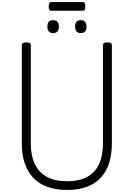

<svg xmlns="http://www.w3.org/2000/svg" viewBox="-20 -1837 1306 1876"><path d="M636 19Q528 19 445 -10.5Q362 -40 306.5 -98Q251 -156 222 -240.5Q193 -325 193 -436V-1396Q193 -1410 204 -1416.5Q215 -1423 237 -1423Q259 -1423 270 -1416.5Q281 -1410 281 -1396V-436Q281 -316 320.5 -233.5Q360 -151 439 -108.5Q518 -66 636 -66Q754 -66 831.5 -108.5Q909 -151 947.5 -233.5Q986 -316 986 -436V-1396Q986 -1410 997 -1416.5Q1008 -1423 1030 -1423Q1073 -1423 1073 -1396V-436Q1073 -289 1023 -187Q973 -85 875.5 -33Q778 19 636 19ZM499 -1514Q472 -1514 457.5 -1529.5Q443 -1545 443 -1576Q443 -1609 457 -1624.5Q471 -1640 500 -1640Q527 -1640 541 -1624Q555 -1608 555 -1577Q556 -1545 541.5 -1529.5Q527 -1514 499 -1514ZM770 -1514Q742 -1514 728 -1529.5Q714 -1545 714 -1576Q714 -1609 728 -1624.5Q742 -1640 770 -1640Q797 -1640 811 -1624Q825 -1608 825 -1577Q826 -1545 811.5 -1529.5Q797 -1514 770 -1514ZM483 -1732Q466 -1732 461 -1743.5Q456 -1755 456 -1773Q456 -1792 461 -1804.5Q466 -1817 483 -1817H786Q804 -1817 809 -1804.5Q814 -1792 814 -1773Q814 -1755 809 -1743.5Q804 -1732 786 -1732Z"/></svg>

Font: Playwrite FR Trad
Style: Regular
Weight: 400
Designer: Veronika Burian, José Scaglione
Foundry: TypeTogether
Version: Version 1.000